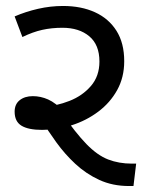

<svg xmlns="http://www.w3.org/2000/svg" viewBox="-20 -623 485 643"><path d="M412 0Q357 0 312.5 -20.5Q268 -41 232.5 -74Q197 -107 168.5 -146.5Q140 -186 116 -225L124 -265Q169 -268 212.5 -285Q256 -302 284.5 -335Q313 -368 313 -417Q313 -473 279 -501.5Q245 -530 189 -530Q153 -530 121.5 -523Q90 -516 55 -499L29 -568Q66 -584 107.5 -593.5Q149 -603 191 -603Q252 -603 298 -582Q344 -561 370 -520Q396 -479 396 -418Q396 -364 372.5 -321.5Q349 -279 309 -249Q269 -219 220 -203.5Q171 -188 121 -188Q75 -188 52 -202Q29 -216 29 -249Q29 -274 46 -287.5Q63 -301 90 -301Q116 -301 141 -290Q166 -279 199 -246H186Q233 -178 269.5 -140.5Q306 -103 342 -89Q378 -75 422 -75H436L427 0Z"/></svg>

Font: uguzrati25
Style: Book
Weight: 400
Designer: Jelle Bosma - Monotype Design Team, Universal Thirst
Foundry: Monotype Imaging Inc.
Version: Version 2.106